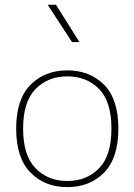

<svg xmlns="http://www.w3.org/2000/svg" viewBox="-20 -785 568 811"><path d="M264.2 -487.8C200.7 -487.8 148.9 -467.3 108.9 -426.8C68.4 -386.2 48.3 -324.2 48.3 -241.7C48.3 -159.2 68.4 -97.2 108.9 -56.2C148.9 -15.1 200.7 5.4 264.2 5.4C327.6 5.4 379.4 -15.1 419.9 -56.2C460 -97.2 480 -159.2 480 -241.7C480 -324.2 460 -386.2 419.9 -426.8C379.4 -467.3 327.6 -487.8 264.2 -487.8ZM264.2 -462.4C319.3 -462.4 364.3 -444.3 398.9 -408.7C433.6 -373 450.7 -317.4 450.7 -241.7C450.7 -166 433.6 -110.4 398.9 -74.7C364.3 -38.6 319.3 -20.5 264.2 -20.5C209 -20.5 164.6 -38.6 129.9 -74.7C95.2 -110.4 77.6 -166 77.6 -241.7C77.6 -317.4 95.2 -373 129.9 -408.7C164.6 -444.3 209 -462.4 264.2 -462.4ZM216.3 -765.1H181.2L284.2 -607.4H315.4Z"/></svg>

Font: Estedad Thin
Style: Regular
Weight: 100
Designer: Amin Abedi
Version: Version 7.3